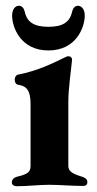

<svg xmlns="http://www.w3.org/2000/svg" viewBox="-20 -643 335 666"><path d="M148 -468C245 -468 274 -549 274 -589C274 -612 262 -623 251 -623C239 -623 233 -614 230 -602C222 -565 196 -550 148 -550C100 -550 74 -565 66 -602C63 -614 57 -623 45 -623C34 -623 22 -612 22 -589C22 -549 51 -468 148 -468ZM37 3C76 3 115 -2 150 -2C185 -2 230 2 268 2C277 2 283 -2 283 -11C283 -22 276 -26 265 -30C228 -41 217 -50 217 -68V-289C217 -337 227 -402 230 -436C230 -443 225 -448 217 -448C214 -448 206 -445 197 -440C168 -426 111 -397 42 -384C36 -383 31 -375 31 -367C31 -358 35 -350 43 -349C72 -345 86 -329 86 -283V-67C86 -45 73 -38 39 -30C28 -27 21 -20 21 -10C21 -2 29 3 37 3Z"/></svg>

Font: EB Garamond
Style: Bold
Weight: 700
Designer: Georg Duffner and Octavio Pardo
Foundry: Georg Duffner
Version: Version 1.000;PS 001.000;hotconv 1.0.88;makeotf.lib2.5.64775